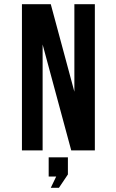

<svg xmlns="http://www.w3.org/2000/svg" viewBox="-20 -720 554 919"><path d="M184 -507V0H85V-700H223L336 -281V-700H434V0H321ZM213 125V33H305V115L262 179H223L249 125Z"/></svg>

Font: Bebas Neue Bold
Style: Regular
Weight: 700
Designer: Ryoichi Tsunekawa & LGV (GE)
Foundry: Free Software Foundation, Inc.
Version: Version 1.003 August 13, 2016